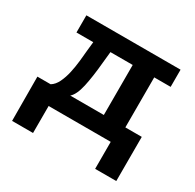

<svg xmlns="http://www.w3.org/2000/svg" viewBox="-133 -593 896 881"><g transform="rotate(30 315.5 -152.0)"><path d="M32 143 31 -91H101Q121 -103 133.5 -129Q146 -155 153 -187Q160 -219 163.5 -252Q167 -285 169 -309L174 -356H85V-447H584V-356H497V-91H584V143H472V0H143V143ZM205 -91H383V-356H265L259 -298Q252 -219 240 -165Q228 -111 205 -91Z"/></g></svg>

Font: Podkova
Style: Bold
Weight: 700
Designer: Ilya Yudin
Foundry: Cyreal (www.cyreal.org)
Version: Version 2.102; ttfautohint (v1.8.1.43-b0c9)